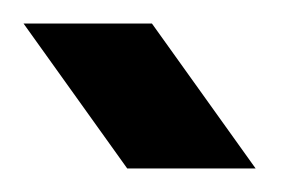

<svg xmlns="http://www.w3.org/2000/svg" viewBox="-22 -900 247 163"><path d="M86 -757 -2 -880H107L195 -757Z"/></svg>

Font: MuseoModerno SemiBold Medium
Style: Regular
Weight: 500
Version: Version 1.001